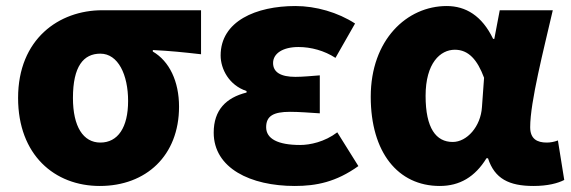

<svg xmlns="http://www.w3.org/2000/svg" viewBox="-20 -603 1895 637"><path d="M311 14C465 14 574 -87 574 -249C574 -333 542 -400 487 -432V-437C546 -434 585 -430 647 -423V-569H319C176 -569 40 -474 40 -278C40 -89 161 14 311 14ZM313 -130C256 -130 222 -183 222 -278C222 -383 257 -425 313 -425C372 -425 405 -355 405 -268C405 -180 371 -130 313 -130Z M958 14C1029 14 1095 1 1169 -52L1099 -164C1057 -132 1008 -122 976 -122C901 -122 863 -143 863 -181C863 -218 887 -232 942 -232C973 -232 1008 -229 1041 -227V-353C1015 -351 984 -348 960 -348C912 -348 886 -363 886 -394C886 -426 919 -447 970 -447C1012 -447 1056 -435 1093 -411L1158 -525C1101 -562 1028 -583 960 -583C830 -583 712 -533 712 -419C712 -374 740 -320 798 -301V-296C730 -279 689 -238 689 -163C689 -45 811 14 958 14Z M1439 14C1505 14 1556 -16 1594 -78H1599C1621 -10 1669 14 1750 14C1797 14 1831 5 1852 -6L1831 -137C1818 -132 1805 -130 1794 -130C1762 -130 1739 -142 1739 -181C1739 -265 1784 -439 1814 -569H1638L1620 -474H1616C1579 -551 1525 -583 1462 -583C1330 -583 1210 -471 1210 -282C1210 -98 1300 14 1439 14ZM1482 -132C1427 -132 1392 -177 1392 -285C1392 -394 1441 -438 1489 -438C1535 -438 1564 -404 1586 -345L1579 -248C1575 -183 1529 -132 1482 -132Z"/></svg>

Font: Noto Sans T Chinese Black
Style: Bold
Weight: 900
Designer: Ryoko NISHIZUKA (kana & ideographs); Paul D. Hunt (Latin, Greek & Cyrillic); Wenlong ZHANG (bopomofo); Sandoll Communica
Foundry: Adobe Systems Incorporated
Version: Version 1.000;PS 1;hotconv 1.0.78;makeotf.lib2.5.61930